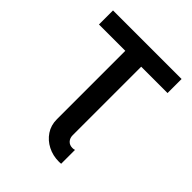

<svg xmlns="http://www.w3.org/2000/svg" viewBox="-243 -868 1189 1189"><g transform="rotate(45 351.5 -273.5)"><path d="M495.6 54.4V175.8Q491 176.3 485.9 176.5Q480.9 176.8 476.1 176.8Q423.7 176.8 379.6 154.3Q335.4 131.8 308.7 92Q282 52.2 282 0H421.1Q421.1 25.4 435.9 41.5Q450.7 57.6 476.1 57.6Q487.3 57.6 495.6 54.4ZM282 -599.6V0H421.1V-599.6H651.9V-722.7H51.3V-599.6Z"/></g></svg>

Font: Giphurs
Style: Regular
Weight: 400
Version: Version 2.010